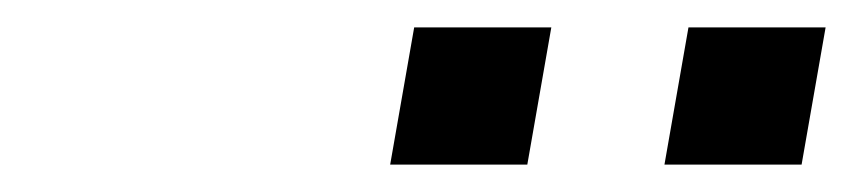

<svg xmlns="http://www.w3.org/2000/svg" viewBox="-20 -770 622 140"><path d="M282 -750H382L364.5 -650H264.5ZM482 -750H582L564.5 -650H464.5Z"/></svg>

Font: B612
Style: Italic
Weight: 400
Italic angle: -10°
Designer: Nicolas Chauveau, Thomas Paillot, Jonathan Favre-Lamarine, Jean-Luc Vinot
Foundry: AIRBUS
Version: Version 1.008